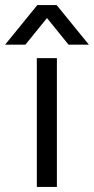

<svg xmlns="http://www.w3.org/2000/svg" viewBox="-68 -736 370 756"><path d="M32 -560H-48L79 -716H155L282 -560H202L117 -665ZM156 0H77V-507H156Z"/></svg>

Font: Hind Vadodara
Style: Regular
Weight: 400
Designer: Hitesh Malaviya
Foundry: Indian Type Foundry
Version: Version 0.702;PS 1.0;hotconv 1.0.81;makeotf.lib2.5.63406